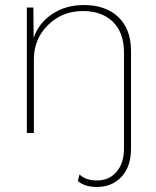

<svg xmlns="http://www.w3.org/2000/svg" viewBox="-20 -530 622 765"><path d="M314 -510Q401 -510 451.5 -462Q502 -414 502 -327V62Q502 134 464 174.5Q426 215 366 215Q317 215 290 191L297 165Q321 189 366 189Q415 189 444.5 154.5Q474 120 474 60V-320Q474 -400 430 -443Q386 -486 310 -486Q228 -486 171.5 -430.5Q115 -375 115 -294V0H87V-500H113L114 -379Q134 -438 188 -474Q242 -510 314 -510Z"/></svg>

Font: Elaine Sans ExtraLight
Style: Regular
Weight: 275
Designer: Wei Huang
Foundry: Wei Huang
Version: Version 2.001;December 24, 2019;FontCreator 12.0.0.2547 64-b